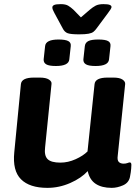

<svg xmlns="http://www.w3.org/2000/svg" viewBox="-20 -900 665 928"><path d="M209 8Q123 8 81.5 -33.5Q40 -75 49 -164L81 -493Q84 -525 144 -525H172Q202 -525 216.5 -515.5Q231 -506 229 -494L198 -188Q193 -148 210 -131Q227 -114 272 -114Q309 -114 345.5 -130.5Q382 -147 403 -168L437 -493Q440 -525 500 -525H528Q558 -525 572 -515.5Q586 -506 585 -494L549 -147Q546 -126 554 -117.5Q562 -109 578 -109Q588 -109 596 -112Q604 -115 607 -115Q615 -115 615 -103Q615 -99 614 -84.5Q613 -70 608 -44Q602 -16 574 -4Q546 8 520 8Q472 8 442.5 -11.5Q413 -31 404 -73Q373 -39 319.5 -15.5Q266 8 209 8ZM442 -581Q409 -581 395.5 -589Q382 -597 383 -613L390 -677Q392 -694 407 -701.5Q422 -709 455 -709Q489 -709 502.5 -701.5Q516 -694 514 -677L507 -613Q504 -581 442 -581ZM250 -581Q217 -581 203.5 -589Q190 -597 191 -613L198 -677Q201 -709 263 -709Q296 -709 310 -701.5Q324 -694 322 -677L315 -613Q312 -581 250 -581ZM480 -880Q501 -880 510 -876.5Q519 -873 519 -866Q519 -859 502 -837L447 -763Q440 -753 432 -746.5Q424 -740 408 -737Q392 -734 362 -734Q322 -734 307 -739.5Q292 -745 283 -763L243 -837Q238 -846 235.5 -852.5Q233 -859 233 -864Q233 -872 242 -876Q251 -880 274 -880Q297 -880 309.5 -872.5Q322 -865 335 -853L371 -816L414 -853Q428 -865 442 -872.5Q456 -880 480 -880Z"/></svg>

Font: Asap Semi Expanded Semi Expanded Regular
Style: Bold Italic
Weight: 700
Width: 6
Italic angle: -6°
Designer: Pablo Cosgaya
Foundry: Omnibus-Type
Version: Version 3.001; ttfautohint (v1.8.4.7-5d5b)